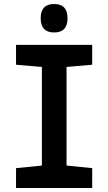

<svg xmlns="http://www.w3.org/2000/svg" viewBox="-20 -938 540 958"><path d="M317 -847Q317 -918 250 -918Q183 -918 183 -847Q183 -776 250 -776Q317 -776 317 -847ZM440 0V-99L312 -112V-604L440 -615V-714H60V-615L189 -604V-112L60 -99V0Z"/></svg>

Font: Noto Sans Mono UI Condensed
Style: Bold
Weight: 700
Width: 3
Designer: Monotype Design team
Foundry: Monotype Imaging Inc.
Version: 1.000